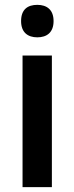

<svg xmlns="http://www.w3.org/2000/svg" viewBox="-20 -772 307 792"><path d="M134 -752C94 -752 67 -733 67 -685C67 -638 95 -618 134 -618C173 -618 201 -638 201 -685C201 -732 173 -752 134 -752ZM194 -543H73V0H194Z"/></svg>

Font: Noto Sans Ethiopic SemiCondensed SemiBold
Style: Regular
Weight: 600
Width: 4
Designer: Monotype Design Team
Foundry: Monotype Imaging Inc.
Version: Version 2.102